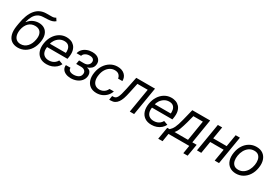

<svg xmlns="http://www.w3.org/2000/svg" viewBox="66 -1912 4647 3229"><g transform="rotate(30 2390.0 -297.0)"><path d="M537.6 -750 570.8 -699.2Q542.5 -674.8 508.3 -665.3Q474.1 -655.8 432.9 -653.6Q391.6 -651.4 341.3 -649.4Q283.7 -647.5 241.9 -621.8Q200.2 -596.2 172.1 -547.9Q144 -499.5 126.5 -428.7H133.3Q169.9 -480 222.9 -504.2Q275.9 -528.3 332.5 -528.3Q396 -528.3 442.1 -498.5Q488.3 -468.8 508.5 -410.2Q528.8 -351.6 514.2 -265.6Q500 -180.2 459.5 -117.9Q418.9 -55.7 358.9 -22.2Q298.8 11.2 226.1 11.7Q152.8 11.2 103.5 -23.4Q54.2 -58.1 34.9 -126.5Q15.6 -194.8 31.7 -295.9L41.5 -353.5Q71.8 -536.1 149.4 -630.1Q227.1 -724.1 352.1 -727.5Q418.5 -729.5 463.1 -728.5Q507.8 -727.5 537.6 -750ZM237.8 -63.5Q312 -64 363.5 -118.7Q415 -173.3 430.2 -265.6Q440.4 -325.2 428 -367.2Q415.5 -409.2 383.3 -431.2Q351.1 -453.1 301.3 -453.1Q264.6 -453.1 233.4 -440.7Q202.1 -428.2 177.5 -404.1Q152.8 -379.9 136 -345.2Q119.1 -310.5 110.8 -265.6Q101.1 -204.6 112.8 -159.2Q124.5 -113.8 156.5 -88.9Q188.5 -64 237.8 -63.5Z M784.7 11.7Q704.6 11.7 652.3 -24.4Q600.1 -60.5 579.1 -124.8Q558.1 -189 571.8 -273.9Q585.4 -356.4 625.5 -419.2Q665.5 -481.9 725.1 -517.3Q784.7 -552.7 856.9 -552.7Q900.9 -552.7 941.2 -538.1Q981.4 -523.4 1011.2 -491Q1041 -458.5 1053.5 -406Q1065.9 -353.5 1053.2 -277.3L1047.4 -244.1H626.5L638.7 -316.4H1014.6L971.2 -292Q980.5 -346.7 970.9 -388.4Q961.4 -430.2 932.9 -453.9Q904.3 -477.5 855 -477.5Q803.7 -477.5 762.5 -452.1Q721.2 -426.8 694.6 -386.5Q668 -346.2 660.2 -300.8L652.3 -252.9Q642.1 -190.9 655.8 -148.7Q669.4 -106.4 703.4 -85Q737.3 -63.5 786.6 -63.5Q820.8 -63.5 850.3 -73.7Q879.9 -84 903.1 -103.8Q926.3 -123.5 941.4 -151.9L1019.5 -123.5Q1000 -82.5 965.3 -52.2Q930.7 -22 884.8 -5.1Q838.9 11.7 784.7 11.7Z M1077.1 -139.6H1167Q1163.6 -102.5 1190.9 -83.3Q1218.3 -64 1267.6 -63.5Q1317.9 -64 1357.2 -84.7Q1396.5 -105.5 1404.3 -152.3Q1411.1 -192.9 1385.5 -217.8Q1359.9 -242.7 1310.5 -243.2H1216.8L1229.5 -318.4H1323.2Q1372.6 -318.4 1400.1 -340.8Q1427.7 -363.3 1433.6 -397.5Q1439.5 -434.1 1417.2 -456.3Q1395 -478.5 1346.7 -478.5Q1299.3 -478.5 1263.9 -457.3Q1228.5 -436 1220.7 -402.3H1132.8Q1141.6 -446.3 1172.9 -480.2Q1204.1 -514.2 1251.5 -533.4Q1298.8 -552.7 1355.5 -552.7Q1441.4 -552.7 1485.6 -509Q1529.8 -465.3 1518.6 -400.4Q1511.7 -354.5 1480.7 -325.9Q1449.7 -297.4 1409.2 -285.2L1408.2 -280.3Q1438.5 -277.8 1458.5 -260.3Q1478.5 -242.7 1486.8 -214.6Q1495.1 -186.5 1489.3 -152.3Q1481 -102.5 1448.2 -65.7Q1415.5 -28.8 1365.7 -8.8Q1315.9 11.2 1255.9 11.7Q1198.2 11.2 1155.8 -7.8Q1113.3 -26.9 1092.3 -60.8Q1071.3 -94.7 1077.1 -139.6Z M1753.9 11.7Q1677.2 11.2 1627.9 -24.9Q1578.6 -61 1559.3 -124.5Q1540 -188 1553.7 -269.5Q1567.4 -353 1608.6 -416.7Q1649.9 -480.5 1711.4 -516.6Q1772.9 -552.7 1846.7 -552.7Q1932.6 -552.7 1984.4 -505.9Q2036.1 -459 2034.2 -381.8H1950.2Q1946.8 -419.4 1918.5 -448.2Q1890.1 -477.1 1835 -477.5Q1786.1 -477.5 1744.9 -451.9Q1703.6 -426.3 1675.5 -380.4Q1647.5 -334.5 1637.7 -272.5Q1627 -209.5 1639.4 -162.6Q1651.9 -115.7 1684.8 -89.8Q1717.8 -64 1767.6 -63.5Q1799.8 -64 1828.1 -75.4Q1856.4 -86.9 1878.4 -108.2Q1900.4 -129.4 1913.1 -159.2H1997.1Q1981.4 -110.8 1947 -72.3Q1912.6 -33.7 1863.5 -11.2Q1814.5 11.2 1753.9 11.7Z M1998 0 2010.7 -78.1H2030.3Q2054.7 -78.1 2072.8 -87.9Q2090.8 -97.7 2105 -122.3Q2119.1 -147 2132.1 -190.9Q2145 -234.9 2159.2 -303.7L2209 -545.9H2573.2L2482.4 0H2398.4L2476.6 -467.8H2276.4L2234.4 -272.5Q2220.7 -205.6 2203.4 -154.5Q2186 -103.5 2161.9 -69.1Q2137.7 -34.7 2104.7 -17.3Q2071.8 0 2026.4 0Z M2821.8 11.7Q2741.7 11.7 2689.5 -24.4Q2637.2 -60.5 2616.2 -124.8Q2595.2 -189 2608.9 -273.9Q2622.6 -356.4 2662.6 -419.2Q2702.6 -481.9 2762.2 -517.3Q2821.8 -552.7 2894 -552.7Q2938 -552.7 2978.3 -538.1Q3018.6 -523.4 3048.3 -491Q3078.1 -458.5 3090.6 -406Q3103 -353.5 3090.3 -277.3L3084.5 -244.1H2663.6L2675.8 -316.4H3051.8L3008.3 -292Q3017.6 -346.7 3008.1 -388.4Q2998.5 -430.2 2970 -453.9Q2941.4 -477.5 2892.1 -477.5Q2840.8 -477.5 2799.6 -452.1Q2758.3 -426.8 2731.7 -386.5Q2705.1 -346.2 2697.3 -300.8L2689.5 -252.9Q2679.2 -190.9 2692.9 -148.7Q2706.5 -106.4 2740.5 -85Q2774.4 -63.5 2823.7 -63.5Q2857.9 -63.5 2887.5 -73.7Q2917 -84 2940.2 -103.8Q2963.4 -123.5 2978.5 -151.9L3056.6 -123.5Q3037.1 -82.5 3002.4 -52.2Q2967.8 -22 2921.9 -5.1Q2876 11.7 2821.8 11.7Z M3040.5 156.2 3080.6 -78.1H3125.5Q3145 -95.7 3160.4 -115.7Q3175.8 -135.7 3189.5 -163.8Q3203.1 -191.9 3216.1 -231.9Q3229 -272 3243.7 -329.1L3297.4 -545.9H3644L3567.9 -78.1H3651.9L3611.8 156.2H3527.8L3553.2 0H3149.9L3124.5 156.2ZM3221.2 -78.1H3483.9L3547.4 -467.8H3362.8L3326.7 -329.1Q3303.2 -243.7 3279.5 -179.7Q3255.9 -115.7 3221.2 -78.1Z M4118.7 -311.5 4106 -233.4H3805.2L3817.9 -311.5ZM3877.4 -545.9 3786.6 0H3702.6L3793.5 -545.9ZM4222.2 -545.9 4131.3 0H4047.4L4139.2 -545.9Z M4463.4 11.7Q4387.7 11.2 4336.9 -24.7Q4286.1 -60.5 4265.4 -125Q4244.6 -189.5 4258.3 -275.4Q4272 -359.4 4312.3 -421.6Q4352.5 -483.9 4412.6 -518.3Q4472.7 -552.7 4545.4 -552.7Q4620.6 -552.7 4671.1 -516.8Q4721.7 -481 4742.7 -416Q4763.7 -351.1 4749.5 -264.6Q4736.3 -181.6 4695.8 -119.4Q4655.3 -57.1 4595.5 -22.9Q4535.6 11.2 4463.4 11.7ZM4464.4 -63.5Q4522 -64 4564.5 -93.5Q4606.9 -123 4633.3 -171.1Q4659.7 -219.2 4668.5 -275.4Q4677.2 -329.1 4668 -375Q4658.7 -420.9 4628.4 -449.2Q4598.1 -477.5 4543.5 -477.5Q4486.3 -477.5 4443.6 -447.5Q4400.9 -417.5 4374.5 -369.1Q4348.1 -320.8 4339.4 -264.6Q4330.6 -211.4 4339.6 -165.5Q4348.6 -119.6 4379.2 -91.8Q4409.7 -64 4464.4 -63.5Z"/></g></svg>

Font: Inter Tight
Style: Italic
Weight: 400
Italic angle: -9.39999°
Designer: Rasmus Andersson
Foundry: rsms
Version: Version 3.002